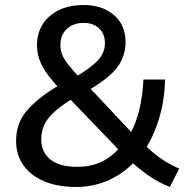

<svg xmlns="http://www.w3.org/2000/svg" viewBox="-20 -734 732 763"><path d="M655 9Q609 -9 568 -38Q527 -67 496 -97L519 -96Q475 -47 414 -19Q353 9 283 9Q208 9 154.5 -14Q101 -37 72.5 -78Q44 -119 44 -174Q44 -243 84 -291Q124 -339 196 -384L229 -404L214 -385Q169 -432 148 -471.5Q127 -511 127 -554Q127 -602 150 -638Q173 -674 214.5 -694Q256 -714 313 -714Q386 -714 432.5 -674.5Q479 -635 479 -566Q479 -530 464.5 -497.5Q450 -465 416.5 -435Q383 -405 326 -372L329 -393L514 -196H493Q519 -238 533 -295.5Q547 -353 550 -418H636Q634 -335 612 -262.5Q590 -190 553 -135L552 -162Q578 -134 614 -108Q650 -82 692 -64ZM287 -71Q343 -71 386.5 -92.5Q430 -114 462 -156L460 -130L246 -353L286 -352L256 -334Q218 -310 193 -286.5Q168 -263 156 -238Q144 -213 144 -180Q144 -129 180.5 -100Q217 -71 287 -71ZM313 -643Q271 -643 245.5 -619Q220 -595 220 -555Q220 -535 227 -517Q234 -499 251 -477.5Q268 -456 297 -425L271 -423Q337 -461 367 -492Q397 -523 397 -562Q397 -599 374 -621Q351 -643 313 -643Z"/></svg>

Font: Mulish ExtraLight SemiBold
Style: Regular
Weight: 600
Version: Version 3.603